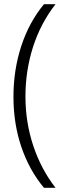

<svg xmlns="http://www.w3.org/2000/svg" viewBox="-20 -735 317 913"><path d="M44 -275Q44 -402 81 -515.5Q118 -629 189 -715H244Q173 -624 137 -511.5Q101 -399 101 -276Q101 -154 138 -42.5Q175 69 244 158H189Q119 74 81.5 -36.5Q44 -147 44 -275Z"/></svg>

Font: Noto Sans Myanmar SemiCondensed Light
Style: Regular
Weight: 300
Width: 4
Designer: Monotype Design Team
Foundry: Monotype Imaging Inc.
Version: Version 2.107; ttfautohint (v1.8.4.7-5d5b)